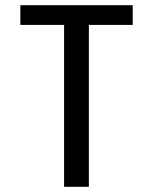

<svg xmlns="http://www.w3.org/2000/svg" viewBox="-20 -720 590 740"><path d="M227 0V-624H58.5V-700H491.5V-624H322.5V0Z"/></svg>

Font: Trispace SemiCondensed
Style: Regular
Weight: 400
Width: 4
Designer: Tyler Finck
Foundry: Etcetera Type Company
Version: Version 1.210; ttfautohint (v1.8.3)